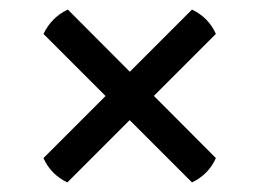

<svg xmlns="http://www.w3.org/2000/svg" viewBox="-20 -547 543 402"><path d="M122 -527 432 -216Q417 -182 382 -165L71 -476Q88 -511 122 -527ZM432 -476 121 -165Q86 -182 71 -216L382 -527Q417 -510 432 -476Z"/></svg>

Font: Arima Thin
Style: Bold
Weight: 700
Version: Version 1.100